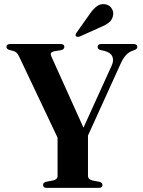

<svg xmlns="http://www.w3.org/2000/svg" viewBox="-20 -914 694 934"><path d="M478.5 -14Q478.5 0 460 0H208Q189.5 0 189.5 -14Q189.5 -26 203.5 -29.5L237.5 -36Q260 -41 260 -58V-244.5L72.5 -640Q66 -653 59.5 -658.5Q53 -664 43.5 -666.5L25.5 -671Q11.5 -675 11.5 -686Q11.5 -700 31 -700H273Q293 -700 293 -686Q293 -674 277 -670L246.5 -665Q231 -662 228 -656.2Q225 -650.5 230.5 -638L386 -293L524 -596.5Q534.5 -620.5 526.5 -639.2Q518.5 -658 489.5 -666L467.5 -671Q455 -675 455 -686Q455 -700 474 -700H629Q648 -700 648 -686Q648 -676 635 -671L626 -667.5Q606.5 -661 591.8 -644.8Q577 -628.5 562 -593.5L408 -254.5V-58.5Q408 -41.5 430 -36L464 -29.5Q478.5 -25.5 478.5 -14ZM417 -846.5Q433.5 -870.5 451 -883.5Q468.5 -896.5 490 -893.5Q511.5 -890.5 522.2 -874.5Q533 -858.5 530.5 -842Q527.5 -818.5 510.5 -805Q493.5 -791.5 468.5 -781.5L367 -736Q362.5 -734.5 357.5 -734.8Q352.5 -735 349.5 -738Q345 -744 352 -754.5Z"/></svg>

Font: Fraunces 72pt SemiBold
Style: Regular
Weight: 600
Version: Version 1.000;[b76b70a41]